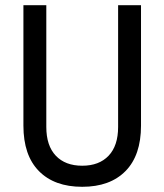

<svg xmlns="http://www.w3.org/2000/svg" viewBox="-20 -706 632 738"><path d="M296 12Q189 12 129.5 -48.5Q70 -109 70 -223V-686H158V-218Q158 -146 194.5 -107.5Q231 -69 296 -69Q361 -69 397.5 -107.5Q434 -146 434 -218V-686H522V-223Q522 -109 462.5 -48.5Q403 12 296 12Z"/></svg>

Font: Archivo Narrow
Style: Regular
Weight: 400
Designer: Hector Gatti
Foundry: Omnibus-Type
Version: Version 1.003